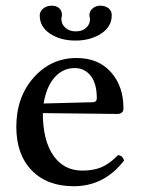

<svg xmlns="http://www.w3.org/2000/svg" viewBox="-20 -642 494 672"><path d="M132.8 -279.8 304.2 -284.2Q318.8 -284.2 318.8 -298.8Q318.8 -349.1 297.6 -376.5Q276.4 -403.8 241.2 -403.8Q200.2 -403.8 171.1 -371.1Q142.1 -338.4 132.8 -279.8ZM393.1 -99.1Q409.7 -97.7 414.1 -80.1Q345.2 9.8 237.8 9.8Q145 9.8 91.1 -45.7Q37.1 -101.1 37.1 -198.2Q37.1 -302.2 97.9 -370.6Q158.7 -439 248 -439Q324.2 -439 368.2 -389.6Q412.1 -340.3 412.1 -263.2Q412.1 -243.2 391.1 -243.2L129.9 -246.1Q129.9 -151.4 166.5 -98.1Q203.1 -44.9 268.1 -44.9Q307.1 -44.9 335.4 -56.9Q363.8 -68.8 393.1 -99.1ZM371.1 -588.9Q371.1 -548.3 333.7 -524.2Q296.4 -500 244.1 -500Q191.9 -500 155.5 -523.9Q119.1 -547.9 119.1 -587.9Q119.1 -602.1 131.1 -612.1Q143.1 -622.1 161.1 -622.1Q177.7 -622.1 187.3 -613Q196.8 -604 196.8 -590.8Q196.8 -585.9 195.8 -583Q194.8 -580.1 194.8 -575.2Q194.8 -557.6 208.7 -544.9Q222.7 -532.2 245.1 -532.2Q267.6 -532.2 281.2 -544.4Q294.9 -556.6 294.9 -574.2Q294.9 -580.1 293.9 -583Q293 -585 293 -589.8Q293 -603 304.2 -612.5Q315.4 -622.1 330.1 -622.1Q349.1 -622.1 360.1 -612.8Q371.1 -603.5 371.1 -588.9Z"/></svg>

Font: Common Serif News
Style: Regular
Weight: 450
Designer: Philipp H. Poll, Khaled Hosny
Foundry: Stefan Peev, Context Ltd.
Version: Version 1.026